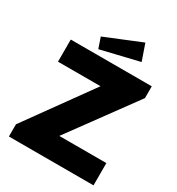

<svg xmlns="http://www.w3.org/2000/svg" viewBox="-222 -1103 1141 1240"><g transform="rotate(30 348.5 -483.0)"><path d="M35 -91 385 -577H68V-742H672V-654L315 -166H666V0H35ZM537 -845 253 -777 226 -856 495 -966Z"/></g></svg>

Font: Morrison Black
Style: Regular
Weight: 900
Designer: Pablo Impallari, Rodrigo Fuenzalida (Modified by Dan O. Williams)
Version: Version 0.03;June 6, 2019;FontCreator 11.5.0.2425 64-bit; tt